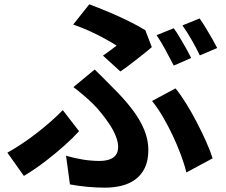

<svg xmlns="http://www.w3.org/2000/svg" viewBox="-20 -810 1040 884"><path d="M454 -554Q472 -566 489 -579Q506 -592 517 -600Q495 -614 462.5 -632Q430 -650 392.5 -667Q355 -684 317 -697L391 -790Q432 -775 478.5 -755.5Q525 -736 570 -714Q615 -692 649 -671L679 -593Q669 -584 651 -569.5Q633 -555 611.5 -538.5Q590 -522 570 -506.5Q550 -491 534 -481ZM284 -93Q325 -81 363.5 -75Q402 -69 438 -69Q463 -69 483 -75.5Q503 -82 513.5 -96.5Q524 -111 524 -134Q524 -156 513 -183.5Q502 -211 484 -238Q466 -265 446.5 -289Q427 -313 410 -330Q392 -348 367.5 -369Q343 -390 318 -409L416 -490Q438 -468 458 -448.5Q478 -429 497 -409Q551 -356 588 -307.5Q625 -259 644 -212.5Q663 -166 663 -120Q663 -70 646.5 -36.5Q630 -3 602 17Q574 37 538.5 45.5Q503 54 464 54Q423 54 381 50Q339 46 302 39ZM838 -16Q829 -54 812.5 -98Q796 -142 775 -186.5Q754 -231 730 -272Q706 -313 680 -345L788 -403Q812 -374 837 -333.5Q862 -293 885.5 -248Q909 -203 928.5 -159.5Q948 -116 959 -81ZM344 -206Q317 -176 278 -141Q239 -106 191 -69Q143 -32 90 0L14 -107Q46 -125 81.5 -148.5Q117 -172 151.5 -199Q186 -226 216 -252.5Q246 -279 269 -303ZM780 -680Q793 -662 808 -637Q823 -612 837 -587Q851 -562 860 -543L780 -508Q764 -539 742.5 -579Q721 -619 701 -648ZM899 -725Q912 -707 927.5 -681.5Q943 -656 957 -631.5Q971 -607 980 -589L900 -555Q885 -587 862.5 -626Q840 -665 820 -693Z"/></svg>

Font: Noto Sans JP Thin
Style: Bold
Weight: 700
Version: Version 2.004-H2;hotconv 1.0.118;makeotfexe 2.5.65603